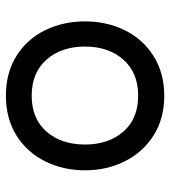

<svg xmlns="http://www.w3.org/2000/svg" viewBox="16 -570 562 633"><g transform="rotate(90 296.5 -254.0)"><path d="M457 -254Q457 -331 414.5 -380Q372 -429 296 -429Q220 -429 177 -380Q134 -331 134 -254Q134 -176 177 -127Q220 -78 296 -78Q372 -78 414.5 -127Q457 -176 457 -254ZM296 -515Q372 -515 427.5 -479.5Q483 -444 512.5 -384.5Q542 -325 542 -254Q542 -182 512.5 -122.5Q483 -63 427.5 -28Q372 7 296 7Q220 7 164.5 -28Q109 -63 80 -122.5Q51 -182 51 -254Q51 -325 80 -384.5Q109 -444 165 -479.5Q221 -515 296 -515Z"/></g></svg>

Font: SUIT Medium
Style: Regular
Weight: 500
Designer: Sunn Youn; Korean Glyphs from Source Han Sans (Sandoll Communications; Soo-young Jang, Joo-yeon Kang)
Foundry: Sunn
Version: Version 1.120